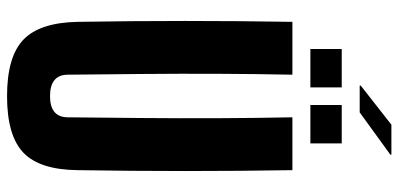

<svg xmlns="http://www.w3.org/2000/svg" viewBox="-313 -808 1131 545"><g transform="rotate(90 252.5 -535.5)"><path d="M253 10Q141 10 92.5 -36.5Q44 -83 42 -191Q37 -496 42 -800H192Q190 -700 189.5 -590.5Q189 -481 190 -372.5Q191 -264 192 -163Q192 -112 253 -112Q313 -112 313 -163Q314 -264 315 -372.5Q316 -481 315.5 -590.5Q315 -700 313 -800H463Q468 -496 463 -191Q462 -83 413.5 -36.5Q365 10 253 10ZM278 -851V-940H387V-851ZM119 -851V-940H228V-851ZM223 -991V-994L334 -1081H419V-1078L299 -991Z"/></g></svg>

Font: Big Shoulders Display Black
Style: Regular
Weight: 900
Designer: Patric King
Foundry: XO Type Co
Version: Version 1.000; ttfautohint (v1.8.2)